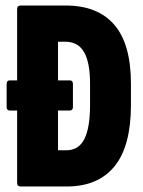

<svg xmlns="http://www.w3.org/2000/svg" viewBox="-20 -675 518 695"><path d="M15 -275Q4 -275 4 -288V-371Q4 -384 15 -384H42H233Q244 -384 244 -371V-288Q244 -275 233 -275ZM55 0Q42 0 42 -13V-642Q42 -655 55 -655H218Q334 -655 394 -585Q454 -515 454 -372V-295Q454 -146 394.5 -73Q335 0 222 0ZM190 -131H220Q265 -131 285.5 -172Q306 -213 306 -295V-372Q306 -448 284.5 -486Q263 -524 216 -524H190Z"/></svg>

Font: Sofia Sans Extra Condensed Black
Style: Regular
Weight: 900
Designer: Botio Nikoltchev, Ani Petrova
Foundry: lettersoup
Version: Version 4.101